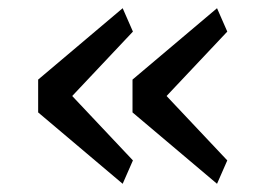

<svg xmlns="http://www.w3.org/2000/svg" viewBox="-20 -504 640 468"><path d="M279 -56 73 -230V-310L279 -484L304 -427L156 -270L304 -113ZM509 -56 303 -230V-310L509 -484L534 -427L386 -270L534 -113Z"/></svg>

Font: iA Writer Duo S
Style: Regular
Weight: 400
Designer: Mike Abbink, Paul van der Laan, Pieter van Rosmalen, Oliver Reichenstein
Foundry: Bold Monday and Information Architects Inc.
Version: Version 2.000